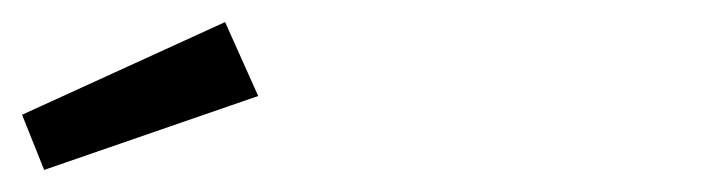

<svg xmlns="http://www.w3.org/2000/svg" viewBox="-20 -808 640 174"><path d="M20 -654 0 -704 184 -788 214 -721Z"/></svg>

Font: Ruda
Style: Regular
Weight: 400
Designer: Mariela Monsalve and Angelina Sanchez
Foundry: Mariela Monsalve and Angelina Sanchez
Version: Version 2.000